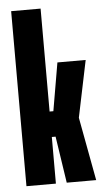

<svg xmlns="http://www.w3.org/2000/svg" viewBox="-53 -777 431 812"><g transform="rotate(-5 162.0 -371.5)"><path d="M26 0V-743H151V-306H167L202 -510H322L272 -269L322 0H197L167 -198H151V0Z"/></g></svg>

Font: Saira Ultra Condensed Black
Style: Regular
Weight: 900
Width: 1
Designer: Hector Gatti with collaboration of the Omnibus-Type team
Foundry: Omnibus-Type
Version: Version 1.001; ttfautohint (v1.8)